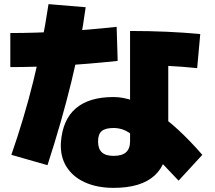

<svg xmlns="http://www.w3.org/2000/svg" viewBox="-20 -840 1040 930"><path d="M530 70Q451 70 392 43.5Q333 17 302 -32.5Q271 -82 275 -150Q283 -260 347 -315Q411 -370 530 -370Q576 -370 626.5 -352Q677 -334 731.5 -299Q786 -264 843 -211.5Q900 -159 960 -90L845 35Q766 -49 715.5 -100Q665 -151 633 -177Q601 -203 578 -211.5Q555 -220 530 -220Q490 -220 472.5 -205Q455 -190 455 -155Q455 -119 473.5 -102Q492 -85 530 -85Q571 -85 590.5 -102.5Q610 -120 610 -155V-690Q794 -690 950 -675L935 -510Q790 -525 630 -525L795 -646V-175Q795 -51 729.5 9.5Q664 70 530 70ZM35 -90Q97 -268 141.5 -447.5Q186 -627 215 -820L395 -805Q372 -633 325 -441Q278 -249 210 -40ZM30 -680Q268 -680 545 -710L550 -545Q268 -515 30 -515Z"/></svg>

Font: M PLUS 2 Black
Style: Regular
Weight: 900
Designer: Coji Morishita
Foundry: UNDERFOREST DESIGN
Version: Version 1.001